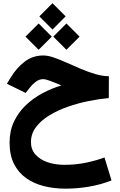

<svg xmlns="http://www.w3.org/2000/svg" viewBox="-20 -826 739 1184"><path d="M303.7 -806.2 384.8 -725.1 303.7 -644 222.7 -725.1ZM389.6 -681.2 470.7 -600.1 389.6 -519 308.6 -600.1ZM218.3 -681.2 299.3 -600.1 218.3 -519 137.2 -600.1ZM651.4 -356 650.9 -221.2Q593.3 -216.3 527.6 -203.1Q461.9 -189.9 398.9 -168Q335.9 -146 284.2 -114.5Q232.4 -83 201.7 -42Q170.9 -1 170.9 50.8Q170.9 96.2 199 127.4Q227.1 158.7 273.9 174.6Q320.8 190.4 377 190.4Q448.2 190.4 511.7 177Q575.2 163.6 624.5 145L667.5 286.6Q599.1 313.5 526.6 325.4Q454.1 337.4 384.8 337.4Q313.5 337.4 251 321.8Q188.5 306.2 140.9 272.2Q93.3 238.3 66.2 184.3Q39.1 130.4 39.1 53.7Q39.1 -18.6 66.2 -76.2Q93.3 -133.8 139.2 -177.2Q185.1 -220.7 241.9 -251Q298.8 -281.2 358.4 -299.3Q315.4 -317.9 287.6 -327.9Q259.8 -337.9 247.1 -337.9Q221.2 -337.9 200.2 -321.5Q179.2 -305.2 166.5 -288.6L138.2 -252.9L22.5 -309.6L46.9 -349.6Q81.5 -406.7 131.3 -445.3Q181.2 -483.9 247.6 -483.9Q275.4 -483.9 312 -471.2Q348.6 -458.5 391.1 -439.5Q433.6 -420.4 478.5 -401.4Q523.4 -382.3 567.4 -369.4Q611.3 -356.4 651.4 -356Z"/></svg>

Font: Vazirmatn FD NL Black
Style: Regular
Weight: 900
Designer: Saber Rastikerdar
Foundry: Saber Rastikerdar
Version: Version 33.003